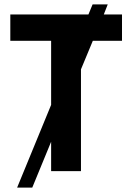

<svg xmlns="http://www.w3.org/2000/svg" viewBox="-20 -780 603 875"><path d="M58 75 213 -302V-594H27V-714H383L402 -760H471L453 -714H536V-594H403L349 -464V0H213V-134L127 75Z"/></svg>

Font: Noto Sans Mono SemiCondensed
Style: Bold
Weight: 700
Width: 4
Designer: Monotype Design Team
Foundry: Monotype Imaging Inc.
Version: Version 2.014